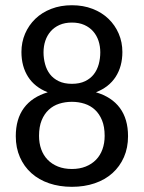

<svg xmlns="http://www.w3.org/2000/svg" viewBox="-20 -703 547 730"><path d="M253.4 7.3Q206.1 7.3 166.7 -6.1Q127.4 -19.5 99.4 -44.7Q71.3 -69.8 55.7 -105.5Q40 -141.1 40 -185.1Q40 -250.5 71 -292.5Q102.1 -334.5 161.6 -352.1Q111.8 -371.6 86.7 -411.1Q61.5 -450.7 61.5 -505.4Q61.5 -542.5 75.4 -575Q89.4 -607.4 114.5 -631.6Q139.6 -655.8 175 -669.4Q210.4 -683.1 253.4 -683.1Q296.4 -683.1 331.8 -669.4Q367.2 -655.8 392.3 -631.6Q417.5 -607.4 431.4 -575Q445.3 -542.5 445.3 -505.4Q445.3 -450.7 419.9 -411.1Q394.5 -371.6 344.7 -352.1Q404.8 -334.5 435.8 -292.5Q466.8 -250.5 466.8 -185.1Q466.8 -141.1 451.2 -105.5Q435.5 -69.8 407.5 -44.7Q379.4 -19.5 340.1 -6.1Q300.8 7.3 253.4 7.3ZM253.4 -60.5Q282.7 -60.5 305.9 -69.8Q329.1 -79.1 345.2 -95.7Q361.3 -112.3 369.6 -135.5Q377.9 -158.7 377.9 -186.5Q377.9 -221.2 367.9 -245.6Q357.9 -270 341.1 -285.6Q324.2 -301.3 301.5 -308.6Q278.8 -315.9 253.4 -315.9Q227.5 -315.9 204.8 -308.6Q182.1 -301.3 165.3 -285.6Q148.4 -270 138.4 -245.6Q128.4 -221.2 128.4 -186.5Q128.4 -158.7 136.7 -135.5Q145 -112.3 161.1 -95.7Q177.2 -79.1 200.4 -69.8Q223.6 -60.5 253.4 -60.5ZM253.4 -384.3Q282.7 -384.3 303.5 -394.3Q324.2 -404.3 336.9 -420.9Q349.6 -437.5 355.5 -459.2Q361.3 -481 361.3 -503.9Q361.3 -527.3 354.5 -547.9Q347.7 -568.4 334.2 -583.7Q320.8 -599.1 300.5 -608.2Q280.3 -617.2 253.4 -617.2Q226.6 -617.2 206.3 -608.2Q186 -599.1 172.6 -583.7Q159.2 -568.4 152.3 -547.9Q145.5 -527.3 145.5 -503.9Q145.5 -481 151.4 -459.2Q157.2 -437.5 169.9 -420.9Q182.6 -404.3 203.4 -394.3Q224.1 -384.3 253.4 -384.3Z"/></svg>

Font: Carlito
Style: Regular
Weight: 400
Designer: Lukasz Dziedzic
Foundry: tyPoland Lukasz Dziedzic
Version: Version 1.103; Beta1; all basic design good, some composites